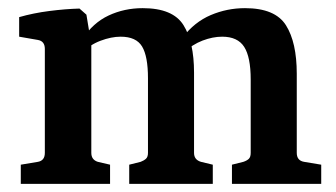

<svg xmlns="http://www.w3.org/2000/svg" viewBox="-20 -451 824 471"><path d="M549 0V-47L577 -54Q586 -57 590.5 -61.5Q595 -66 595 -76V-256Q595 -311 579 -336Q563 -361 525 -361Q502 -361 477 -351.5Q452 -342 429 -321L428 -359Q457 -397 497 -414Q537 -431 581 -431Q655 -431 681.5 -389Q708 -347 708 -270V-76Q708 -57 726 -54L768 -47V0ZM31 0V-47L73 -54Q90 -57 90 -76V-331Q90 -350 73 -353L27 -361V-409Q62 -419 101 -424Q140 -429 175 -430L192 -415L204 -342V-76Q204 -59 220 -54L250 -47V0ZM297 0V-47L325 -54Q333 -57 338 -61.5Q343 -66 343 -76V-259Q343 -313 328.5 -337Q314 -361 276 -361Q253 -361 226.5 -351Q200 -341 181 -321L182 -355Q208 -395 246.5 -413Q285 -431 330 -431Q404 -431 430 -389.5Q456 -348 456 -273V-76Q456 -59 473 -54L502 -47V0Z"/></svg>

Font: Rasa SemiBold
Style: Regular
Weight: 600
Designer: Anna Giedrys (Yrsa+Rasa design), David Brezina (Yrsa art-direction, Rasa art-direction, design)
Foundry: Rosetta Type Foundry
Version: Version 2.004